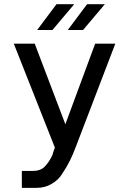

<svg xmlns="http://www.w3.org/2000/svg" viewBox="-20 -911 618 931"><path d="M402.3 -890.6H488.3L382.8 -765.6H308.6ZM253.9 -890.6H339.8L234.4 -765.6H160.2ZM347.7 -199.2Q320.3 -125 285.2 -74.2Q265.6 -39.1 230.5 -19.5Q199.2 0 156.2 0H85.9V-82H136.7Q175.8 -82 195.3 -101.6Q218.8 -125 234.4 -160.2Q238.3 -175.8 246.1 -195.3L46.9 -699.2H148.4L296.9 -308.6L441.4 -699.2H539.1Z"/></svg>

Font: 和音 by 宁静之雨，公众号njzyshare
Style: Regular
Weight: 400
Designer: Steve Matteson
Foundry: Ascender Corporation
Version: Version 6.00;June 8, 2018;FontCreator 11.0.0.2388 32-bit